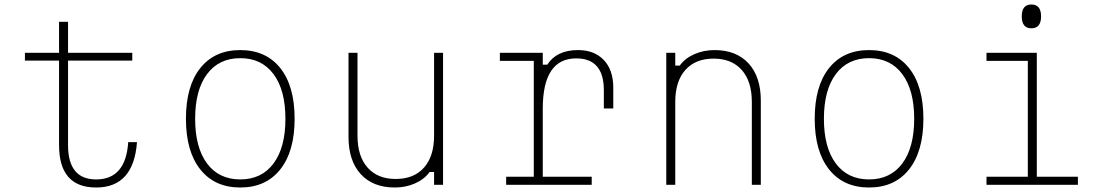

<svg xmlns="http://www.w3.org/2000/svg" viewBox="-20 -823 4940 855"><path d="M283 -726V-588H569V-553H283V-177Q283 -24 408 -24Q540 -24 551 -190H590Q575 12 408 12Q243 12 243 -177V-553H91V-588H243V-726Z M1050 12Q936 12 872 -68.5Q808 -149 808 -294Q808 -440 872 -520Q936 -600 1050 -600Q1164 -600 1228 -520Q1292 -440 1292 -294Q1292 -149 1228 -68.5Q1164 12 1050 12ZM1050 -24Q1145 -24 1198 -95Q1251 -166 1251 -294Q1251 -422 1198 -493Q1145 -564 1050 -564Q955 -564 902 -493Q849 -422 849 -294Q849 -166 902 -95Q955 -24 1050 -24Z M1953 -588V0H1913V-57H1893Q1869 -24 1827.5 -6Q1786 12 1738 12Q1641 12 1586.5 -47.5Q1532 -107 1532 -213V-588H1572V-219Q1572 -127 1617 -76.5Q1662 -26 1742 -26Q1823 -26 1868 -76.5Q1913 -127 1913 -219V-588Z M2206 -588H2397V-535H2417Q2459 -600 2554 -600Q2627 -600 2669 -555.5Q2711 -511 2711 -433V-340H2669V-421Q2669 -563 2546 -563Q2397 -563 2397 -339V-36H2615V0H2234V-36H2357V-552H2206Z M2947 0V-588H2987V-531H3007Q3031 -564 3072.5 -582Q3114 -600 3162 -600Q3259 -600 3313.5 -540.5Q3368 -481 3368 -375V0H3328V-369Q3328 -461 3283 -511.5Q3238 -562 3158 -562Q3077 -562 3032 -511.5Q2987 -461 2987 -369V0Z M3850 12Q3736 12 3672 -68.5Q3608 -149 3608 -294Q3608 -440 3672 -520Q3736 -600 3850 -600Q3964 -600 4028 -520Q4092 -440 4092 -294Q4092 -149 4028 -68.5Q3964 12 3850 12ZM3850 -24Q3945 -24 3998 -95Q4051 -166 4051 -294Q4051 -422 3998 -493Q3945 -564 3850 -564Q3755 -564 3702 -493Q3649 -422 3649 -294Q3649 -166 3702 -95Q3755 -24 3850 -24Z M4373 -588H4597V-36H4780V0H4373V-36H4557V-552H4373ZM4573 -697Q4530 -697 4530 -750Q4530 -803 4573 -803Q4616 -803 4616 -750Q4616 -697 4573 -697Z"/></svg>

Font: Martian Mono Thin
Style: Regular
Weight: 100
Monospace: yes
Designer: Roman Shamin
Foundry: Evil Martians
Version: Version 1.000; ttfautohint (v1.8.4.7-5d5b)